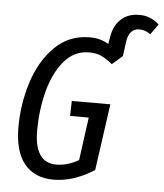

<svg xmlns="http://www.w3.org/2000/svg" viewBox="-57 -881 804 943"><g transform="rotate(5 345.0 -409.5)"><path d="M690 -792 653 -741Q639 -751 626.5 -755.5Q614 -760 597 -760Q573 -760 557.5 -742.5Q542 -725 538 -692L529 -623L478 -578Q446 -604 421 -615Q396 -626 362 -626Q288 -626 238 -565.5Q188 -505 164.5 -412.5Q141 -320 141 -222Q141 -63 249 -63Q304 -63 359 -95L388 -307H296L298 -381H488L442 -53Q340 12 242 12Q148 12 98 -49.5Q48 -111 48 -230Q48 -345 82.5 -453Q117 -561 187 -630.5Q257 -700 359 -700Q413 -700 452 -675L458 -711Q467 -766 501.5 -798.5Q536 -831 593 -831Q649 -831 690 -792Z"/></g></svg>

Font: Fira Sans Compressed
Style: Italic
Weight: 400
Width: 1
Italic angle: -8°
Designer: bBox Type GmbH & Carrois Corporate GbR & Edenspiekermann AG
Foundry: bBox Type GmbH & Carrois Corporate GbR & Edenspiekermann AG
Version: Version 4.301